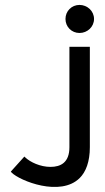

<svg xmlns="http://www.w3.org/2000/svg" viewBox="-20 -641 426 780"><path d="M27 60C61 94 226 160 304 82C329 57 345 16 345 -43V-451H262V-43C262 19 227 37 185 37C144 37 103 18 82 -2L79 -5L24 56ZM303 -507C335 -507 362 -532 362 -564C362 -596 335 -621 303 -621C271 -621 246 -596 246 -564C246 -532 271 -507 303 -507Z"/></svg>

Font: Charger
Style: Bd
Weight: 400
Designer: Jasper
Foundry: Cannot Into Space Fonts
Version: Version 0.98